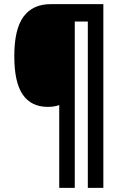

<svg xmlns="http://www.w3.org/2000/svg" viewBox="-20 -831 592 927"><path d="M479 76H404V-727H341V76H266V-324Q244 -315 210 -315Q131 -315 90 -374Q49 -433 49 -560Q49 -690 93.5 -750.5Q138 -811 225 -811H479Z"/></svg>

Font: Noto Sans Tamil UI Condensed
Style: Bold
Weight: 700
Width: 3
Designer: Jelle Bosma - Monotype Design Team
Foundry: Monotype Imaging Inc.
Version: Version 2.004; ttfautohint (v1.8.4.7-5d5b)